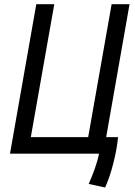

<svg xmlns="http://www.w3.org/2000/svg" viewBox="-20 -713 626 891"><path d="M375.5 0H439.5C431.6 42.5 411.6 95.7 391.6 140.6L467.8 157.2C497.6 93.3 522.5 -11.7 527.8 -76.7H472.7L581.1 -693.4H498L389.2 -76.7H123L231.9 -693.4H148.4L26.4 0Z"/></svg>

Font: Cascadia Code SemiLight
Style: Italic
Weight: 350
Italic angle: -10°
Monospace: yes
Designer: Aaron Bell
Foundry: Saja Typeworks
Version: Version 2404.023